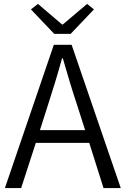

<svg xmlns="http://www.w3.org/2000/svg" viewBox="-20 -961 641 981"><path d="M341 -788 460 -913 425 -941 301 -836H297L174 -941L138 -913L257 -788ZM184 -296 222 -415C249 -498 273 -576 297 -663H301C326 -577 349 -498 377 -415L415 -296ZM509 0H597L346 -732H255L5 0H88L163 -231H436Z"/></svg>

Font: Noto Sans CJK JP DemiLight
Style: Regular
Weight: 350
Designer: Ryoko NISHIZUKA (kana & ideographs); Paul D. Hunt (Latin, Greek & Cyrillic); Wenlong ZHANG (bopomofo); Sandoll Communica
Foundry: Adobe Systems Incorporated
Version: Version 1.004;PS 1.004;hotconv 1.0.82;makeotf.lib2.5.63406